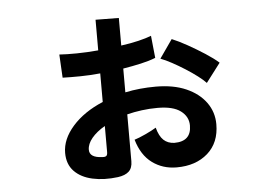

<svg xmlns="http://www.w3.org/2000/svg" viewBox="-47 -648 1094 756"><g transform="rotate(-5 500.0 -270.0)"><path d="M390 41Q335 48 289.5 38Q244 28 217.5 0.5Q191 -27 191 -72Q191 -126 235.5 -176.5Q280 -227 356 -259V-372Q316 -368 277.5 -367.5Q239 -367 207 -368L202 -460Q230 -458 271 -458.5Q312 -459 356 -463V-584L448 -583V-474Q485 -479 516.5 -486.5Q548 -494 568 -502L577 -414Q552 -404 518.5 -396.5Q485 -389 448 -383V-289Q505 -301 569 -301Q639 -301 689 -279Q739 -257 766.5 -219Q794 -181 794 -133Q794 -60 747 -18.5Q700 23 624 23Q569 23 527.5 -7.5Q486 -38 468 -100Q485 -105 512 -117.5Q539 -130 555 -140Q564 -106 580.5 -90.5Q597 -75 623 -74Q690 -74 690 -137Q690 -172 660 -194.5Q630 -217 569 -217Q537 -217 506.5 -213Q476 -209 448 -202V-17Q448 10 433.5 23.5Q419 37 390 41ZM771 -298Q760 -310 739 -326Q718 -342 692 -358.5Q666 -375 641 -388.5Q616 -402 597 -409L648 -482Q675 -471 709 -452Q743 -433 775.5 -412Q808 -391 828 -373ZM335 -43Q347 -42 351.5 -46Q356 -50 356 -61V-164Q323 -145 304 -122Q285 -99 285 -76Q285 -45 335 -43Z"/></g></svg>

Font: Zen Kaku Gothic New
Style: Bold
Weight: 700
Designer: Yoshimichi Ohira
Foundry: Positype
Version: Version 1.002